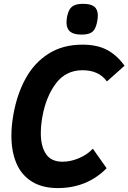

<svg xmlns="http://www.w3.org/2000/svg" viewBox="-20 -967 670 1002"><path d="M39.5 -258.5Q39.5 -311.5 50 -370Q69 -476 113.8 -557.5Q158.5 -639 233 -686.5Q307.5 -734 410.5 -734Q486 -734 537.8 -707Q589.5 -680 630 -624L538 -542Q496 -600.5 410.5 -600.5Q324 -600.5 272 -531.8Q220 -463 201 -357Q193 -310 193 -272Q193 -203.5 220 -163.2Q247 -123 306.5 -123Q347 -123 390.5 -140.8Q434 -158.5 464.5 -191L536.5 -89Q434 14.5 281.5 14.5Q200 14.5 145.8 -19.8Q91.5 -54 65.5 -115.2Q39.5 -176.5 39.5 -258.5ZM327 -850Q327 -860.5 329.5 -876.5Q334.5 -903.5 344.2 -918.8Q354 -934 370.8 -940.5Q387.5 -947 414.5 -947Q454 -947 472.2 -932.2Q490.5 -917.5 490.5 -885.5Q490.5 -872.5 487.5 -856.5Q482.5 -829.5 473.5 -814.5Q464.5 -799.5 448.2 -793Q432 -786.5 404.5 -786.5Q365 -786.5 346 -802Q327 -817.5 327 -850Z"/></svg>

Font: JuliaMono ExtraBoldItalic
Style: Regular
Weight: 800
Italic angle: -9°
Monospace: yes
Designer: cormullion
Foundry: corm
Version: Version 0.049; ttfautohint (v1.8.4)